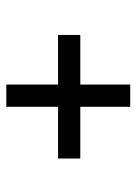

<svg xmlns="http://www.w3.org/2000/svg" viewBox="69 -642 437 616"><g transform="rotate(-90 288.0 -334.5)"><path d="M252.9 -533.2H324.2V-367.2H483.4V-295.9H324.2V-135.7H252.9V-295.9H86.9V-367.2H252.9Z"/></g></svg>

Font: Subtext
Style: Regular
Weight: 400
Designer: Christopher J. Fynn
Foundry: Christopher J. Fynn for DDC
Version: Version 1.000 preliminary